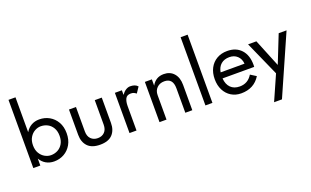

<svg xmlns="http://www.w3.org/2000/svg" viewBox="-102 -1311 3337 2063"><g transform="rotate(-20 1566.5 -280.0)"><path d="M535 -230Q535 -156 504 -102Q473 -48 421.5 -19Q370 10 307 10Q256 10 215.5 -13Q175 -36 150 -79V0H70V-780H150V-381Q175 -424 215.5 -447Q256 -470 307 -470Q370 -470 421.5 -441Q473 -412 504 -358.5Q535 -305 535 -230ZM454 -230Q454 -283 432.5 -320Q411 -357 375.5 -376Q340 -395 297 -395Q262 -395 228 -376Q194 -357 172 -320Q150 -283 150 -230Q150 -177 172 -140Q194 -103 228 -84Q262 -65 297 -65Q340 -65 375.5 -84Q411 -103 432.5 -140Q454 -177 454 -230Z M833 10Q738 10 691.5 -39Q645 -88 645 -170V-460H725V-180Q725 -125 755 -95Q785 -65 833 -65Q881 -65 910.5 -95Q940 -125 940 -180V-460H1020V-170Q1020 -88 974 -39Q928 10 833 10Z M1389 -372Q1373 -384 1360 -389.5Q1347 -395 1327 -395Q1282 -395 1266 -362.5Q1250 -330 1250 -280V0H1170V-460H1250V-407Q1269 -436 1295 -453Q1321 -470 1347 -470Q1372 -470 1393.5 -463.5Q1415 -457 1433 -438Z M1808 -280Q1808 -395 1710 -395Q1658 -395 1625.5 -363Q1593 -331 1593 -280V0H1513V-460H1593V-388Q1638 -470 1730 -470Q1803 -470 1845.5 -421.5Q1888 -373 1888 -290V0H1808Z M2038 -780H2118V0H2038Z M2446 10Q2382 10 2332.5 -20.5Q2283 -51 2255.5 -105Q2228 -159 2228 -230Q2228 -302 2256.5 -356Q2285 -410 2336.5 -440Q2388 -470 2456 -470Q2557 -470 2615 -407Q2673 -344 2673 -234Q2673 -227 2672.5 -219.5Q2672 -212 2672 -210H2310Q2315 -141 2353 -103Q2391 -65 2456 -65Q2550 -65 2600 -148L2665 -107Q2593 10 2446 10ZM2456 -400Q2397 -400 2360 -368.5Q2323 -337 2313 -278H2586Q2582 -333 2546.5 -366.5Q2511 -400 2456 -400Z M3133 -460 2833 220H2743L2869 -65L2693 -460H2788L2917 -143L3043 -460Z"/></g></svg>

Font: Von Book
Style: Regular
Weight: 400
Version: Version 4.000; ttfautohint (v1.8.4.7-5d5b)